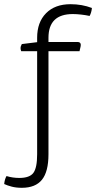

<svg xmlns="http://www.w3.org/2000/svg" viewBox="-62 -700 458 915"><path d="M115 35V-456H39Q36 -464 36 -470Q36 -480 42 -490L115 -499V-520Q115 -594 157.5 -637Q200 -680 274 -680Q329 -680 376 -662Q374 -640 365 -624Q347 -628 325 -630.5Q303 -633 285 -633Q169 -633 169 -520V-500H307Q323 -500 323 -486Q323 -480 319 -465L317 -456H169V35Q169 118 138 156.5Q107 195 42 195Q15 195 -6 189.5Q-27 184 -42 177Q-40 155 -31 139Q-2 148 30 148Q79 148 97 124Q115 100 115 35Z"/></svg>

Font: Scope One
Style: Regular
Weight: 400
Designer: Dalton Maag Ltd
Foundry: Dalton Maag Ltd
Version: Version 1.001; ttfautohint (v1.4.1) -l 11 -r 50 -G 50 -x 14 